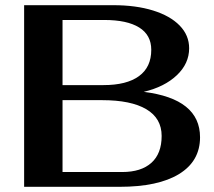

<svg xmlns="http://www.w3.org/2000/svg" viewBox="-20 -720 823 740"><path d="M73 -700H417Q504 -700 570 -679.5Q636 -659 672.5 -621.5Q709 -584 709 -534Q709 -475 661.5 -430Q614 -385 534 -366Q751 -339 751 -191Q751 -99 670.5 -49.5Q590 0 441 0H73ZM379 -392Q468 -392 515.5 -426.5Q563 -461 563 -528Q563 -585 516.5 -614Q470 -643 382 -643H221V-392ZM451 -57Q524 -57 563.5 -92.5Q603 -128 603 -196Q603 -264 544 -299Q485 -334 373 -334H221V-57Z"/></svg>

Font: Fahkwang SemiBold
Style: Regular
Weight: 600
Designer: Suppakit Chalermlarp | Katatrad Co.,Ltd.
Foundry: Cadson Demak Co.,Ltd.
Version: Version 1.000; ttfautohint (v1.6)